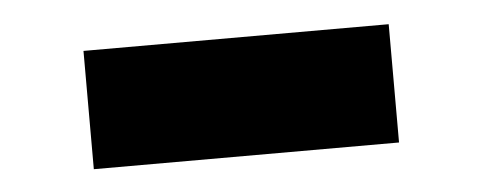

<svg xmlns="http://www.w3.org/2000/svg" viewBox="-27 -406 588 234"><g transform="rotate(-5 267.0 -288.5)"><path d="M80.3 -215.8V-360.5H453.7V-215.8Z"/></g></svg>

Font: Lexend Exa
Style: Regular
Weight: 400
Designer: Bonnie Shaver-Troup, Thomas Jockin
Foundry: Lexend
Version: Version 1.007